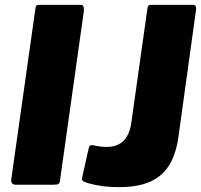

<svg xmlns="http://www.w3.org/2000/svg" viewBox="-20 -762 829 792"><path d="M142 -742C131 -742 127 -739 126 -726L26 -19C26 -6 33 0 46 0H199C220 0 227 -2 228 -21L326 -717C326 -720 326 -722 326 -724C326 -736 322 -742 313 -742ZM788 -717C789 -720 789 -723 789 -728C789 -737 785 -742 777 -742H605C593 -742 589 -739 588 -726L522 -258C513 -190 479 -156 421 -156C404 -156 385 -158 363 -163C362 -163 360 -163 359 -163C352 -163 348 -162 345 -147L319 -30C319 -28 318 -27 318 -25C318 -18 321 -13 345 -6C384 5 426 10 470 10C618 10 695 -48 716 -197Z"/></svg>

Font: Libre Franklin ExtraBold
Style: Italic
Weight: 800
Italic angle: -8°
Designer: Pablo Impallari, Rodrigo Fuenzalida
Foundry: Impallari Type
Version: Version 1.002; ttfautohint (v1.5)